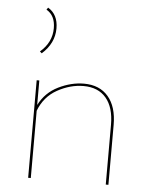

<svg xmlns="http://www.w3.org/2000/svg" viewBox="-52 -753 627 796"><g transform="rotate(5 262.0 -355.0)"><path d="M158 -627Q158 -565 106 -519L98 -526Q147 -568 147 -627Q147 -680 110 -701L116 -710Q158 -685 158 -627ZM292 -409Q357 -409 393 -367Q429 -325 429 -249V0H418V-249Q418 -321 385 -360Q352 -399 291 -399Q236 -399 182.5 -369.5Q129 -340 106 -280V0H95V-406H106V-304Q133 -357 186 -383Q239 -409 292 -409Z"/></g></svg>

Font: EauTest Hairline
Style: Regular
Weight: 250
Designer: Christian Thalmann (Catharsis Fonts)
Version: Version 0.001;PS 000.001;hotconv 1.0.88;makeotf.lib2.5.64775